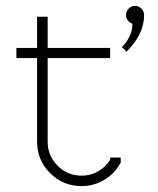

<svg xmlns="http://www.w3.org/2000/svg" viewBox="-20 -628 540 657"><path d="M411.1 -576.2Q411.1 -588.9 420.2 -598.4Q429.2 -607.9 441.9 -607.9Q454.6 -607.9 463.9 -598.4Q473.1 -588.9 473.1 -576.2Q473.1 -511.2 413.1 -451.2L397 -466.8Q433.1 -502.9 433.1 -546.9Q423.8 -549.8 417.5 -558.1Q411.1 -566.4 411.1 -576.2ZM36.1 -429.2V-463.9H106.9V-570.8H143.1V-463.9H356.9V-429.2H143.1V-143.1Q143.1 -95.2 177 -61Q210.9 -26.9 258.8 -26.9Q289.1 -26.9 314.9 -41.3Q340.8 -55.7 356.9 -81.1V-88.9H393.1V-70.8L390.1 -66.9Q370.6 -32.2 335.4 -11.7Q300.3 8.8 258.8 8.8Q195.8 8.8 151.4 -35.6Q106.9 -80.1 106.9 -143.1V-429.2Z"/></svg>

Font: Rawengulk
Style: Regular
Weight: 400
Version: Version 0.92